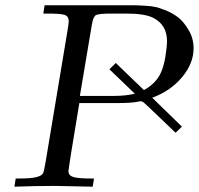

<svg xmlns="http://www.w3.org/2000/svg" viewBox="-20 -703 749 723"><path d="M34.2 0 39.1 -30.8H49.8Q96.7 -30.8 116.5 -35.9Q136.2 -41 141.1 -49.1Q146 -57.1 149.9 -83Q150.9 -89.8 151.9 -94.2L234.9 -591.8Q238.8 -615.7 238.8 -623Q238.8 -642.1 222.9 -647Q207 -651.9 159.2 -651.9H143.1L147.9 -683.1H487.8Q491.7 -683.1 504.9 -682.6Q518.1 -682.1 521.5 -681.6Q524.9 -681.2 535.9 -680.7Q546.9 -680.2 551.5 -679.2Q556.2 -678.2 565.7 -676.5Q575.2 -674.8 581.1 -672.4Q586.9 -669.9 595.9 -667Q605 -664.1 612.8 -660.2Q632.8 -651.4 651.9 -636.7Q670.9 -622.1 689.9 -590.6Q709 -559.1 709 -521Q709 -464.8 666 -412.8Q623 -360.8 553.2 -335L665 -226.1L641.1 -203.1Q523.9 -315.9 519 -318.8Q514.2 -321.8 507.8 -321.8Q505.9 -321.8 498 -319.8Q490.2 -317.9 471.2 -316.4Q452.1 -314.9 423.8 -314.9H278.8Q237.8 -69.8 237.8 -58.1Q237.8 -42 256.3 -36.4Q274.9 -30.8 321.8 -30.8H334L329.1 0Q203.1 -2.9 188 -2.9Q110.4 -2.9 34.2 0ZM280.8 -341.8H408.2Q453.1 -341.8 487.8 -350.1L392.1 -441.9L416 -465.8L522 -363.8Q562 -385.7 581.1 -419.9Q600.1 -454.1 606.9 -520Q608.9 -538.1 608.9 -547.9Q608.9 -609.9 556.2 -636.2Q523.9 -652.3 453.1 -651.9H398.9Q353 -651.9 342 -646.5Q331.1 -641.1 326.2 -611.8Z"/></svg>

Font: CMU Serif Extra
Style: RomanSlanted
Weight: 500
Italic angle: -9.46001°
Version: Version 0.7.0